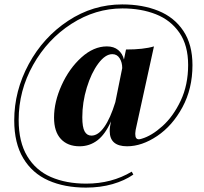

<svg xmlns="http://www.w3.org/2000/svg" viewBox="-20 -688 924 869"><path d="M476.6 -94.7Q476.6 -114.3 482.4 -138.7Q456.1 -79.6 420.7 -52.7Q385.3 -25.9 340.3 -25.9Q286.1 -25.9 255.4 -59.1Q224.6 -92.3 224.6 -155.8Q224.6 -226.6 258.8 -302.2Q293 -377.9 348.4 -428Q403.8 -478 463.9 -478Q495.1 -478 514.9 -461.7Q534.7 -445.3 541 -418.5L550.3 -463.9Q629.9 -463.9 676.8 -478L597.7 -117.2Q592.8 -97.7 592.3 -85.4V-80.6Q592.3 -57.6 608.4 -57.6Q612.8 -57.6 621.1 -60.1Q666.5 -73.2 715.3 -117.2Q764.2 -161.1 797.9 -232.4Q831.5 -303.7 831.5 -394Q831.5 -482.9 792 -540Q752.4 -597.2 685.5 -623.5Q618.7 -649.9 534.2 -649.9Q412.1 -649.9 303.7 -580.3Q195.3 -510.7 129.9 -394.3Q64.5 -277.8 64.5 -145Q64.5 -45.4 103.3 19Q142.1 83.5 210.7 113.3Q279.3 143.1 370.1 143.1Q485.8 143.1 576.2 88.9L583.5 102.1Q544.4 129.4 489.3 145.3Q434.1 161.1 369.1 161.1Q272 161.1 199 128.7Q126 96.2 85.2 28.1Q44.4 -40 44.4 -143.1Q44.4 -276.4 110.1 -397.9Q175.8 -519.5 288.3 -593.8Q400.9 -668 533.2 -668Q625.5 -668 697 -638.9Q768.6 -609.9 809.8 -548.3Q851.1 -486.8 851.1 -393.1Q851.1 -286.6 805.7 -202.6Q760.3 -118.7 691.2 -72.3Q622.1 -25.9 555.2 -25.9Q476.6 -25.9 476.6 -94.7ZM502 -225.6 533.2 -379.9Q533.2 -405.8 521.5 -424.3Q509.8 -442.9 488.3 -442.9Q456.5 -442.9 424.8 -400.4Q393.1 -357.9 372.8 -291.3Q352.5 -224.6 352.5 -157.2Q352.5 -112.3 363 -93.3Q373.5 -74.2 394 -74.2Q424.3 -74.2 451.9 -113.3Q479.5 -152.3 502 -225.6Z"/></svg>

Font: TypoPRO Playfair Display
Style: Bold
Weight: 700
Designer: Claus Eggers Sørensen
Foundry: Claus Eggers Sørensen
Version: Version 1.004;PS 001.004;hotconv 1.0.70;makeotf.lib2.5.58329